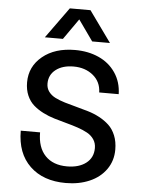

<svg xmlns="http://www.w3.org/2000/svg" viewBox="-62 -980 773 1040"><g transform="rotate(5 325.0 -460.0)"><path d="M153.8 -764.2 274.9 -932.1H387.2L507.8 -764.2H411.1L331.1 -877L252 -764.2ZM335 12.2Q211.9 12.2 139.9 -56.9Q67.9 -126 67.9 -249H172.9Q172.9 -167 215.3 -122.6Q257.8 -78.1 334 -78.1Q398.4 -78.1 437.3 -107.9Q476.1 -137.7 476.1 -189.9Q476.1 -216.8 462.4 -237.1Q448.7 -257.3 425.8 -270Q402.8 -282.7 373 -292.7Q343.3 -302.7 310.3 -311.5Q277.3 -320.3 244.6 -330.1Q211.9 -339.8 182.1 -355Q152.3 -370.1 129.4 -390.1Q106.4 -410.2 92.8 -441.4Q79.1 -472.7 79.1 -513.2Q79.1 -599.1 146.5 -654.5Q213.9 -710 323.2 -710Q395 -710 452.1 -684.3Q509.3 -658.7 543.5 -608.6Q577.6 -558.6 579.1 -492.2H473.1Q471.7 -550.3 429 -585.2Q386.2 -620.1 323.2 -620.1Q263.2 -620.1 226.6 -591.8Q189.9 -563.5 189.9 -516.1Q189.9 -490.7 203.6 -472.2Q217.3 -453.6 240.2 -442.1Q263.2 -430.7 293 -421.6Q322.8 -412.6 355.7 -404.1Q388.7 -395.5 421.4 -385.7Q454.1 -376 483.9 -360.1Q513.7 -344.2 536.6 -322.8Q559.6 -301.3 573.2 -267.8Q586.9 -234.4 586.9 -190.9Q586.9 -130.4 554 -83.7Q521 -37.1 463.9 -12.5Q406.7 12.2 335 12.2Z"/></g></svg>

Font: Azeret Mono
Style: Regular
Weight: 400
Designer: Martin Vácha
Foundry: Displaay
Version: Version 1.002